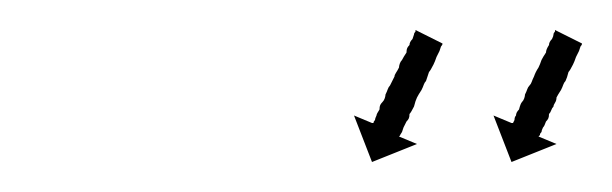

<svg xmlns="http://www.w3.org/2000/svg" viewBox="-20 -567 408 128"><path d="M368 -538Q368 -537 367 -536Q367 -536 366 -533Q364 -529 364 -529Q363 -526 362 -524Q360 -520 359 -519Q358 -515 357 -513Q356 -512 355.5 -510.5Q355 -509 354 -507Q352 -504 351 -502Q351 -500 350 -498.5Q349 -497 349 -496Q348 -495 347.5 -493.5Q347 -492 346 -491Q346 -489 345.5 -488Q345 -487 344 -486Q343 -483 342 -482Q341 -480 341 -479Q340 -478 340 -477.5Q340 -477 340 -477Q339 -476 339 -476L351 -471L321 -459L309 -490L321 -485Q321 -485 322 -485Q322 -485 323 -487Q323 -489 324 -490Q324 -491 324.5 -492Q325 -493 326 -494Q327 -498 328 -499Q329 -500 329.5 -501.5Q330 -503 330 -504Q331 -506 331.5 -507.5Q332 -509 333 -510Q334 -511 334.5 -512.5Q335 -514 336 -516Q337 -519 339 -522Q340 -524 341 -527Q342 -529 344 -532Q344 -534 346 -537Q346 -538 346.5 -539Q347 -540 348 -541Q349 -543 349 -544Q349 -545 350 -546Q350 -547 350 -547L368 -538Q368 -538 368 -538Q368 -538 368 -538ZM275 -538Q275 -537 274 -536Q274 -536 273 -533Q271 -529 271 -529Q270 -526 269 -524Q267 -520 266 -519Q265 -516 264 -513Q263 -512 262.5 -510.5Q262 -509 261 -507Q259 -504 258 -502Q257 -500 256 -496Q254 -492 253 -491Q253 -489 252.5 -488Q252 -487 251 -486Q250 -484 249 -482Q248 -479 248 -479Q246 -476 247 -477Q247 -477 246 -476L258 -471L228 -459L216 -490L228 -485Q228 -485 229 -485Q229 -486 230 -487Q230 -488 231 -490Q231 -491 233 -494Q233 -496 233.5 -497Q234 -498 235 -499Q236 -500 236.5 -501.5Q237 -503 237 -504Q238 -506 238.5 -507.5Q239 -509 240 -510Q242 -514 243 -516Q243 -517 244 -518.5Q245 -520 246 -522Q246 -523 246.5 -524.5Q247 -526 248 -527Q249 -529 251 -532Q251 -534 251.5 -535Q252 -536 253 -537Q253 -538 253.5 -539Q254 -540 255 -541Q256 -544 256 -544Q256 -545 257 -546Q257 -547 257 -547L275 -538Q275 -538 275 -538Q275 -538 275 -538Z"/></svg>

Font: FRB American Cursive Just Arrows Thin
Style: Italic
Weight: 100
Italic angle: -25°
Version: Version 2.0;Modular Font Editor K font №1